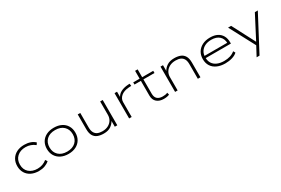

<svg xmlns="http://www.w3.org/2000/svg" viewBox="95 -1830 4688 3202"><g transform="rotate(-30 2439.0 -229.0)"><path d="M349 8Q266 8 204 -22.5Q142 -53 107.5 -109.5Q73 -166 73 -242Q73 -319 107.5 -376Q142 -433 204 -464Q266 -495 349 -495Q412 -495 464.5 -477Q517 -459 554 -423L529 -386Q491 -417 445.5 -433.5Q400 -450 349 -450Q247 -450 185.5 -393Q124 -336 124 -242Q124 -147 185.5 -92Q247 -37 348 -37Q401 -37 446.5 -54Q492 -71 528 -101L553 -63Q515 -29 463.5 -10.5Q412 8 349 8Z M919 8Q836 8 774 -23.5Q712 -55 678 -112Q644 -169 644 -244Q644 -320 678 -376.5Q712 -433 774 -464Q836 -495 919 -495Q1003 -495 1064.5 -464Q1126 -433 1159.5 -376.5Q1193 -320 1193 -244Q1193 -169 1159.5 -112Q1126 -55 1064.5 -23.5Q1003 8 919 8ZM918 -37Q1023 -37 1082.5 -93.5Q1142 -150 1142 -244Q1142 -337 1082.5 -393.5Q1023 -450 919 -450Q814 -450 754.5 -393.5Q695 -337 695 -244Q695 -150 754.5 -93.5Q814 -37 918 -37Z M1597 8Q1532 8 1482.5 -11Q1433 -30 1405.5 -76.5Q1378 -123 1378 -203V-487H1427V-206Q1427 -147 1446.5 -109.5Q1466 -72 1503.5 -54.5Q1541 -37 1596 -37Q1662 -37 1710 -62.5Q1758 -88 1784 -131Q1810 -174 1810 -229V-487H1859V0H1811V-118H1816Q1786 -63 1734.5 -27.5Q1683 8 1597 8Z M2087 0V-487H2135V-371H2127Q2155 -433 2214 -462Q2273 -491 2350 -496L2383 -498L2389 -453L2339 -450Q2243 -443 2189.5 -397Q2136 -351 2136 -284V0Z M2754 8Q2671 8 2620.5 -35.5Q2570 -79 2570 -161V-445H2447V-487H2570V-638H2619V-487H2832V-445H2619V-170Q2619 -101 2655.5 -69Q2692 -37 2758 -37Q2784 -37 2807 -40.5Q2830 -44 2851 -54L2862 -12Q2846 -3 2816.5 2.5Q2787 8 2754 8Z M2972 0V-487H3020V-368H3015Q3044 -424 3098.5 -459.5Q3153 -495 3238 -495Q3305 -495 3354.5 -476Q3404 -457 3432 -410.5Q3460 -364 3460 -284V0H3410V-281Q3410 -342 3390.5 -378.5Q3371 -415 3333.5 -432.5Q3296 -450 3239 -450Q3172 -450 3123 -424.5Q3074 -399 3047.5 -356Q3021 -313 3021 -258V0Z M3938 8Q3850 8 3783.5 -21.5Q3717 -51 3681 -107Q3645 -163 3645 -241Q3645 -317 3680 -374Q3715 -431 3778.5 -463Q3842 -495 3928 -495Q4010 -495 4066 -466Q4122 -437 4151.5 -384Q4181 -331 4181 -256V-233H3675V-275H4159L4135 -259Q4135 -352 4080 -402Q4025 -452 3927 -452Q3858 -452 3806.5 -427.5Q3755 -403 3725.5 -357.5Q3696 -312 3696 -250V-243Q3696 -177 3725.5 -131Q3755 -85 3810.5 -61Q3866 -37 3943 -37Q4004 -37 4055.5 -52.5Q4107 -68 4149 -103L4171 -65Q4136 -30 4073 -11Q4010 8 3938 8Z M4438 180 4544 -19V24L4273 -487H4332L4567 -37H4555L4789 -487H4846L4494 180Z"/></g></svg>

Font: Nunito Sans 10pt Expanded ExtraLight
Style: Regular
Weight: 250
Width: 7
Designer: Vernon Adams
Foundry: Vernon Adams
Version: Version 3.101;gftools[0.9.27]